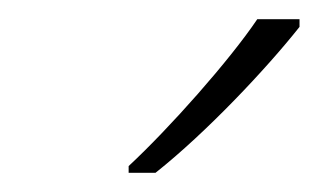

<svg xmlns="http://www.w3.org/2000/svg" viewBox="-20 -786 332 200"><path d="M114 -613V-606H142C195 -648 258 -715 292 -758V-766H248C219 -723 157 -653 114 -613Z"/></svg>

Font: Noto Sans ExtraLight
Style: Italic
Weight: 200
Italic angle: -12°
Designer: Monotype Design Team
Foundry: Monotype Imaging Inc.
Version: Version 2.013